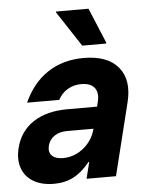

<svg xmlns="http://www.w3.org/2000/svg" viewBox="-52 -759 635 812"><g transform="rotate(-5 265.0 -353.5)"><path d="M145 9.2Q92.5 9.2 57.5 -11.7Q22.5 -32.5 9.6 -69.6Q-3.3 -106.7 8.3 -154.2Q25.8 -225 82.9 -262.5Q140 -300 227.5 -300H354.2L359.2 -320Q368.3 -358.3 351.7 -379.6Q335 -400.8 295.8 -400.8Q263.3 -400.8 237.5 -385.4Q211.7 -370 197.5 -342.5H60.8Q97.5 -424.2 162.5 -467.1Q227.5 -510 315 -510Q416.7 -510 462.1 -455Q507.5 -400 484.2 -306.7L408.3 0H283.3L300.8 -70H297.5Q265 -29.2 228.3 -10Q191.7 9.2 145 9.2ZM192.5 -95.8Q223.3 -95.8 250.8 -109.2Q278.3 -122.5 299.2 -146.7Q320 -170.8 329.2 -201.7L330.8 -208.3H217.5Q186.7 -208.3 165 -193.8Q143.3 -179.2 136.7 -153.3Q130 -126.7 145 -111.2Q160 -95.8 192.5 -95.8ZM314.2 -562.5 215.8 -712.5 216.7 -715.8H354.2L416.7 -565.8L415.8 -562.5Z"/></g></svg>

Font: Funnel Sans
Style: Bold Italic
Weight: 700
Italic angle: -14.036°
Designer: NORD ID, Kristian Moeller
Foundry: Dicotype
Version: Version 1.000